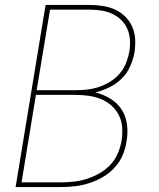

<svg xmlns="http://www.w3.org/2000/svg" viewBox="-20 -755 640 775"><path d="M43 0 164 -735H341Q368 -735 394.5 -731Q421 -727 444 -716.5Q467 -706 485 -688.5Q503 -671 513.5 -647.5Q524 -624 525.5 -597.5Q527 -571 523 -544Q518 -516 505.5 -487.5Q493 -459 471 -437.5Q449 -416 421.5 -402.5Q394 -389 365 -382Q397 -374 425 -357Q453 -340 470.5 -313.5Q488 -287 492.5 -253.5Q497 -220 491 -186Q487 -157 475.5 -129.5Q464 -102 443 -79Q422 -56 395.5 -40.5Q369 -25 341 -16Q313 -7 284.5 -3.5Q256 0 227 0ZM128 -391H289Q312 -391 335.5 -394Q359 -397 382 -405Q405 -413 426.5 -426.5Q448 -440 464 -459Q480 -478 489 -501Q498 -524 502 -547Q506 -570 504.5 -594Q503 -618 494 -638.5Q485 -659 469 -674.5Q453 -690 432.5 -699.5Q412 -709 388.5 -712.5Q365 -716 341 -716H182ZM67 -19H227Q253 -19 279.5 -22Q306 -25 332 -33.5Q358 -42 382.5 -56Q407 -70 426 -90.5Q445 -111 456 -137Q467 -163 471 -189Q475 -215 473 -241.5Q471 -268 459.5 -290.5Q448 -313 429 -329.5Q410 -346 386.5 -355.5Q363 -365 337 -368.5Q311 -372 284 -372H125Z"/></svg>

Font: Iosevka Curly Thin Extended
Style: Italic
Weight: 100
Width: 7
Italic angle: -9°
Monospace: yes
Designer: Belleve Invis
Foundry: Belleve Invis
Version: Version 11.1.0; ttfautohint (v1.8.3)